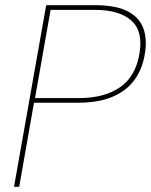

<svg xmlns="http://www.w3.org/2000/svg" viewBox="-20 -720 582 740"><path d="M34 0 158 -700H346Q428 -700 473 -676Q518 -652 533 -609.5Q548 -567 538 -511Q529 -455 499 -413Q469 -371 415 -347.5Q361 -324 279 -324H111L54 0ZM115 -342H285Q381 -342 441.5 -383Q502 -424 517 -511Q533 -598 487 -640Q441 -682 345 -682H175Z"/></svg>

Font: DM Sans 24pt Thin
Style: Italic
Weight: 250
Italic angle: -10°
Designer: Colophon Foundry, Jonny Pinhorn
Foundry: Colophon Foundry
Version: Version 4.004;gftools[0.9.30]